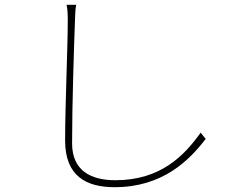

<svg xmlns="http://www.w3.org/2000/svg" viewBox="-20 -748 996 799"><path d="M257 -728C261 -711 262 -689 262 -664C262 -547 251 -316 251 -163C251 -15 339 31 457 31C657 31 768 -81 836 -170L815 -196C748 -102 650 2 460 2C357 2 280 -39 280 -151C280 -316 288 -553 292 -664C293 -689 293 -706 297 -728Z"/></svg>

Font: Kinto Sans Thin
Style: Regular
Weight: 100
Designer: Authors: Ryoko NISHIZUKA  (kana & ideographs); Paul D. Hunt (Latin, Greek & Cyrillic); Wenlong ZHANG  (bopomofo); Sandol
Foundry: Adobe Systems Incorporated, ookami Inc.
Version: Version 0.001